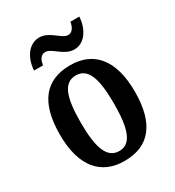

<svg xmlns="http://www.w3.org/2000/svg" viewBox="-182 -855 886 972"><g transform="rotate(-30 261.0 -369.0)"><path d="M322 -606C383 -606 422 -667 426 -738H374C370 -711 357 -685 331 -685C294 -685 257 -748 197 -748C134 -748 95 -686 91 -616H144C147 -643 159 -669 186 -669C225 -669 261 -606 322 -606ZM260 10C404 10 480 -81 480 -269C480 -457 397 -548 263 -548C117 -548 42 -457 42 -269C42 -81 125 10 260 10ZM262 -47C190 -47 164 -124 164 -269C164 -415 189 -489 261 -489C333 -489 358 -415 358 -269C358 -124 333 -47 262 -47Z"/></g></svg>

Font: Noto Serif Sinhala Condensed SemiBold
Style: Regular
Weight: 600
Width: 3
Designer: Jelle Bosma - Monotype Design Team
Foundry: Monotype Imaging Inc.
Version: Version 2.007